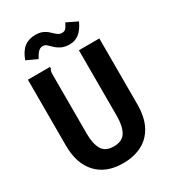

<svg xmlns="http://www.w3.org/2000/svg" viewBox="-199 -906 899 1017"><g transform="rotate(-30 250.0 -398.0)"><path d="M249 13Q146 13 89 -48.5Q32 -110 32 -219V-623H158H167V-613Q162 -607 160.5 -600Q159 -593 159 -576V-218Q159 -158 179 -123.5Q199 -89 250 -89Q303 -89 323.5 -124Q344 -159 344 -221V-623H469V-222Q469 -141 441 -89Q413 -37 363.5 -12Q314 13 249 13ZM355 -787 421 -755Q401 -712 376 -693Q351 -674 320 -674Q289 -674 269.5 -683.5Q250 -693 236.5 -706Q223 -719 212.5 -728.5Q202 -738 188 -738Q172 -738 159.5 -724.5Q147 -711 136 -689L71 -719Q88 -766 115.5 -787.5Q143 -809 184 -809Q212 -809 230.5 -800Q249 -791 262 -778Q275 -765 287 -756Q299 -747 313 -747Q330 -747 338.5 -758Q347 -769 355 -787Z"/></g></svg>

Font: Inconsolata ExtraBold
Style: Regular
Weight: 800
Designer: Raph Levien, Cyreal, Brenton Simpson
Foundry: Raph Levien, Cyreal, Google
Version: Version 3.001